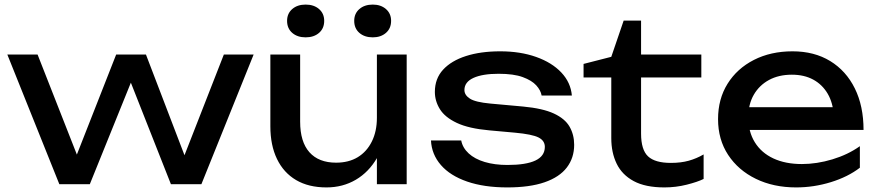

<svg xmlns="http://www.w3.org/2000/svg" viewBox="-20 -804 3827 838"><path d="M808 -67H762L957 -566H1087L859 0H726L526 -507H577L372 0H239L12 -566H144L340 -67H291L487 -566H617Z M1405 14Q1327 14 1272.5 -18Q1218 -50 1189 -110Q1160 -170 1160 -253V-566H1290V-273Q1290 -185 1330.5 -139.5Q1371 -94 1447 -94Q1502 -94 1541.5 -118Q1581 -142 1603 -186.5Q1625 -231 1625 -290L1670 -265Q1662 -178 1626 -115.5Q1590 -53 1533 -19.5Q1476 14 1405 14ZM1625 0V-204V-566H1755V-184V0ZM1314 -641Q1278 -641 1255.5 -660.5Q1233 -680 1233 -713Q1233 -745 1255.5 -764.5Q1278 -784 1314 -784Q1350 -784 1372.5 -764.5Q1395 -745 1395 -713Q1395 -680 1372.5 -660.5Q1350 -641 1314 -641ZM1607 -641Q1571 -641 1548.5 -660.5Q1526 -680 1526 -713Q1526 -745 1548.5 -764.5Q1571 -784 1607 -784Q1642 -784 1664.5 -764.5Q1687 -745 1687 -713Q1687 -680 1664.5 -660.5Q1642 -641 1607 -641Z M2486 -172Q2486 -115 2454 -73Q2422 -31 2357 -8.5Q2292 14 2194 14Q2093 14 2019 -11.5Q1945 -37 1904.5 -83.5Q1864 -130 1861 -191H1993Q1999 -159 2025.5 -134.5Q2052 -110 2095.5 -97Q2139 -84 2195 -84Q2276 -84 2317 -103.5Q2358 -123 2358 -163Q2358 -190 2330.5 -204Q2303 -218 2227 -225L2116 -235Q2026 -243 1974 -267.5Q1922 -292 1900 -327.5Q1878 -363 1878 -403Q1878 -461 1914 -500Q1950 -539 2014 -559.5Q2078 -580 2163 -580Q2251 -580 2320 -555.5Q2389 -531 2430 -487.5Q2471 -444 2476 -387H2344Q2340 -410 2320.5 -431.5Q2301 -453 2261.5 -467.5Q2222 -482 2156 -482Q2086 -482 2046.5 -464Q2007 -446 2007 -411Q2007 -389 2031 -373.5Q2055 -358 2120 -352L2263 -339Q2349 -331 2397.5 -308.5Q2446 -286 2466 -251Q2486 -216 2486 -172Z M2527 -466V-525L2648 -556L2702 -714H2778V-566H3041V-466H2778V-221Q2778 -150 2808.5 -121.5Q2839 -93 2908 -93Q2952 -93 2986 -102.5Q3020 -112 3051 -130V-23Q3025 -10 2977.5 2Q2930 14 2880 14Q2797 14 2746 -13.5Q2695 -41 2671.5 -89.5Q2648 -138 2648 -201V-466Z M3455 14Q3356 14 3279 -23.5Q3202 -61 3158 -128Q3114 -195 3114 -284Q3114 -372 3155.5 -438.5Q3197 -505 3270.5 -542.5Q3344 -580 3439 -580Q3534 -580 3603.5 -537.5Q3673 -495 3711 -418Q3749 -341 3749 -237H3216V-336H3684L3619 -299Q3616 -355 3592.5 -395Q3569 -435 3529.5 -456.5Q3490 -478 3436 -478Q3379 -478 3336.5 -455Q3294 -432 3270 -390.5Q3246 -349 3246 -292Q3246 -229 3274.5 -183Q3303 -137 3355.5 -112.5Q3408 -88 3480 -88Q3545 -88 3613 -108.5Q3681 -129 3733 -166V-72Q3681 -32 3606.5 -9Q3532 14 3455 14Z"/></svg>

Font: Bounded
Style: Regular
Weight: 400
Designer: Vlad Churkin
Version: Version 1.0